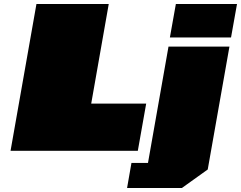

<svg xmlns="http://www.w3.org/2000/svg" viewBox="-20 -757 1210 964"><path d="M33 0 163 -737H526L438 -237H714L672 0ZM833 -569 863 -737H1170L1140 -569ZM618 187 640 61H723L826 -523H1132L1023 94L893 187Z"/></svg>

Font: Tomorrow Black
Style: Italic
Weight: 900
Italic angle: -10°
Designer: Tony de Marco, Monica Rizzolli
Foundry: Just in Type
Version: Version 2.002